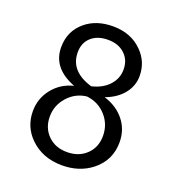

<svg xmlns="http://www.w3.org/2000/svg" viewBox="-122 -744 780 854"><g transform="rotate(20 268.0 -317.5)"><path d="M196 -339Q83 -382 83 -481Q83 -558 140 -605Q191 -647 269 -647Q355 -647 408 -593Q455 -546 455 -479Q455 -432 424.5 -394.5Q394 -357 341 -338Q402 -319 437 -275Q472 -231 472 -172Q472 -86 405 -33Q347 12 266 12Q173 12 114 -46Q62 -97 62 -171Q62 -231 99 -277.5Q136 -324 196 -339ZM268 -363Q319 -375 348.5 -407Q378 -439 378 -482Q378 -527 348 -555Q318 -583 269 -583Q219 -583 189.5 -556.5Q160 -530 160 -485Q160 -395 268 -363ZM266 -314Q213 -308 177 -267.5Q141 -227 141 -174Q141 -120 176 -85.5Q211 -51 266 -51Q322 -51 357.5 -85Q393 -119 393 -173Q393 -228 357 -268Q321 -308 266 -314Z"/></g></svg>

Font: Tajawal
Style: Regular
Weight: 400
Designer: Boutros Fonts
Foundry: Created by Boutros International 2017
Version: Version 1.700